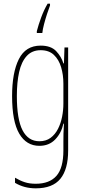

<svg xmlns="http://www.w3.org/2000/svg" viewBox="-20 -786 462 1048"><path d="M202 -537Q258 -537 286.5 -507Q315 -477 326 -440H329L332 -527H352V35Q352 138 309.5 190Q267 242 175 242Q112 242 62 212V184Q89 200 115 208.5Q141 217 175 217Q250 217 288 174Q326 131 326 35V-12Q326 -35 326.5 -57.5Q327 -80 329 -111H326Q315 -60 281.5 -25Q248 10 195 10Q124 10 85 -56.5Q46 -123 46 -262Q46 -390 83 -463.5Q120 -537 202 -537ZM202 -512Q155 -512 126 -480.5Q97 -449 84.5 -393Q72 -337 72 -262Q72 -135 103 -75Q134 -15 195 -15Q231 -15 256 -33.5Q281 -52 296.5 -82.5Q312 -113 319 -149Q326 -185 326 -221V-329Q326 -378 313.5 -419.5Q301 -461 274 -486.5Q247 -512 202 -512ZM253 -756Q246 -738 237 -710.5Q228 -683 220.5 -654.5Q213 -626 211 -606H181V-616Q190 -651 205 -691.5Q220 -732 240 -766H253Z"/></svg>

Font: Noto Sans Thai ExtCond Thin
Style: Regular
Weight: 100
Width: 2
Designer: Monotype Design Team
Foundry: Monotype Imaging Inc.
Version: Version 2.002; ttfautohint (v1.8.4.7-5d5b)